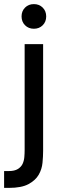

<svg xmlns="http://www.w3.org/2000/svg" viewBox="-37 -715 313 935"><path d="M-17 118H6Q34 118 50 108Q66 98 73 83Q80 68 81.5 50Q83 32 83 15V-500H173V20Q173 46 170 77.5Q167 109 151.5 136Q136 163 102 181.5Q68 200 6 200H-17ZM128 -575Q102 -575 85 -592Q68 -609 68 -635Q68 -661 85 -678Q102 -695 128 -695Q154 -695 171 -678Q188 -661 188 -635Q188 -609 171 -592Q154 -575 128 -575Z"/></svg>

Font: PT Root UI Medium
Style: Regular
Weight: 500
Designer: Vitaly Kuzmin
Foundry: ParaType Ltd.
Version: Version 2.001G